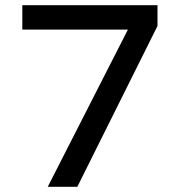

<svg xmlns="http://www.w3.org/2000/svg" viewBox="-20 -720 690 740"><path d="M164 0 473 -606H66V-700H587V-620L278 0Z"/></svg>

Font: Host Grotesk Light Medium
Style: Regular
Weight: 500
Version: Version 1.003